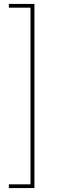

<svg xmlns="http://www.w3.org/2000/svg" viewBox="-20 -762 328 976"><path d="M25 175H135V-723H25V-742H155V194H25Z"/></svg>

Font: iiserrat Thin
Style: Regular
Weight: 100
Designer: Akira Ohta
Foundry: Akira Ohta
Version: Version 1.200;Glyphs 3.3.1 (3343)